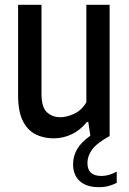

<svg xmlns="http://www.w3.org/2000/svg" viewBox="-20 -564 534 796"><path d="M202 9.5Q160.5 9.5 127.2 -7.2Q94 -24 74.5 -63Q55 -102 55 -169.5V-544H152V-175Q152 -120 174.2 -99Q196.5 -78 231 -78Q255.5 -78 286.8 -92Q318 -106 338 -140V-544H434.5V0Q381.5 29 362 56Q342.5 83 342.5 111.5Q342.5 165.5 400.5 165.5Q431 165.5 464 147.5V194Q449 202 430.5 207Q412 212 390.5 212Q338.5 212 310.8 186.8Q283 161.5 283 117Q283 83.5 299.5 54.8Q316 26 354.5 -1.5L346 -58.5H340.5Q312.5 -24 277 -7.2Q241.5 9.5 202 9.5Z"/></svg>

Font: Encode Sans Condensed Condensed Medium
Style: Regular
Weight: 500
Width: 3
Designer: Multiple Designers
Foundry: Impallari Type
Version: Version 3.000; ttfautohint (v1.8.3) -l 8 -r 50 -G 200 -x 14 